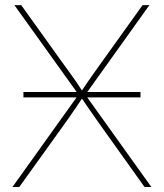

<svg xmlns="http://www.w3.org/2000/svg" viewBox="-20 -748 656 768"><path d="M73.7 -358.4V-379.9H542V-358.4ZM29.8 0 299.8 -377.4V-361.8L37.6 -727.5H64.9L228 -500Q242.7 -480 256.8 -460.2Q271 -440.4 285.2 -420.2Q299.3 -399.9 313 -378.4H302.7Q316.9 -399.9 330.8 -420.2Q344.7 -440.4 358.9 -460.2Q373 -480 387.2 -500L550.3 -727.5H577.6L315.4 -360.8V-377.4L585.4 0H558.1L385.3 -242.2Q371.6 -261.7 357.9 -281Q344.2 -300.3 330.6 -320.1Q316.9 -339.8 303.2 -360.4H312.5Q298.8 -339.8 285.4 -320.1Q272 -300.3 258.5 -281Q245.1 -261.7 231 -242.2L57.1 0Z"/></svg>

Font: Inter 16pt Thin
Style: Regular
Weight: 250
Version: Version 4.001;git-66647c0bb